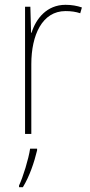

<svg xmlns="http://www.w3.org/2000/svg" viewBox="-20 -556 374 797"><path d="M252 -536C174 -536 129 -478 111 -420H109L106 -528H84V0H110V-290C110 -410 155 -510 252 -510C276 -510 295 -507 313 -501L320 -525C300 -532 277 -536 252 -536ZM134 68V61H105C99 103 75 181 59 214V221H75C103 175 122 118 134 68Z"/></svg>

Font: Noto Sans Sinhala UI SemiCondensed Thin
Style: Regular
Weight: 100
Width: 4
Designer: Jelle Bosma - Monotype Design Team
Foundry: Monotype Imaging Inc.
Version: Version 2.006